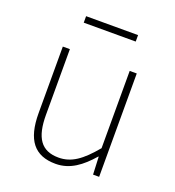

<svg xmlns="http://www.w3.org/2000/svg" viewBox="-131 -805 838 920"><g transform="rotate(20 288.5 -344.5)"><path d="M255 13C328 13 383 -29 436 -90H438L442 0H473V-527H437V-133C372 -55 323 -20 258 -20C169 -20 132 -76 132 -192V-527H96V-188C96 -51 147 13 255 13ZM151 -669H416V-702H151Z"/></g></svg>

Font: Genne Gothic ExtraLight
Style: Regular
Weight: 250
Designer: Ryoko NISHIZUKA (kana & ideographs); Paul D. Hunt (Latin, Greek & Cyrillic); Wenlong ZHANG (bopomofo); Sandoll Communica
Foundry: Adobe Systems Incorporated
Version: Version 1.004;PS 1.004;hotconv 16.6.51;makeotf.lib2.5.65220